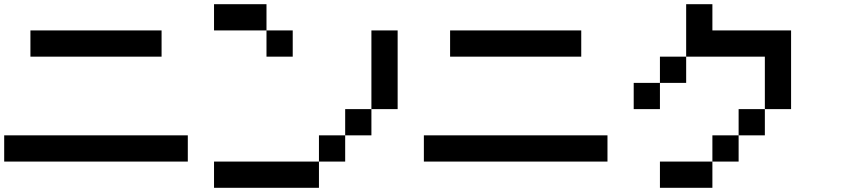

<svg xmlns="http://www.w3.org/2000/svg" viewBox="-20 -895 4040 915"><path d="M0 -125V-250H875V-125ZM125 -625V-750H750V-625Z M1000 0V-125H1500V0ZM1000 -750V-875H1250V-750ZM1250 -625V-750H1375V-625ZM1500 -125V-250H1625V-125ZM1625 -250V-375H1750V-250ZM1750 -375V-750H1875V-375Z M2000 -125V-250H2875V-125ZM2125 -625V-750H2750V-625Z M3000 -375V-500H3125V-375ZM3125 0V-125H3375V0ZM3125 -500V-625H3250V-500ZM3250 -625V-875H3375V-750H3750V-375H3625V-625ZM3375 -125V-250H3500V-125ZM3500 -250V-375H3625V-250Z"/></svg>

Font: GalmuriMono7 Regular
Style: Regular
Weight: 400
Designer: Lee Minseo (quiple)
Version: Version 2.399;hotconv 1.1.1;makeotfexe 2.6.0 DEVELOPMENT